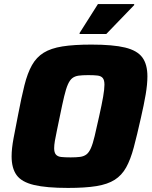

<svg xmlns="http://www.w3.org/2000/svg" viewBox="-20 -915 747 943"><path d="M314 8Q208 8 147 -6.5Q86 -21 61.5 -55Q37 -89 37 -147Q37 -185 46.5 -235.5Q56 -286 69 -352Q85 -436 100 -496Q115 -556 137 -595Q159 -634 194.5 -656Q230 -678 286.5 -687Q343 -696 429 -696Q535 -696 594.5 -681.5Q654 -667 679 -633Q704 -599 704 -540Q704 -501 695.5 -451Q687 -401 672 -336Q653 -251 637 -191Q621 -131 599.5 -92.5Q578 -54 543.5 -32Q509 -10 454 -1Q399 8 314 8ZM327 -142Q355 -142 373.5 -144.5Q392 -147 404.5 -156.5Q417 -166 426.5 -187.5Q436 -209 445 -247Q454 -285 467 -344Q480 -402 486.5 -439.5Q493 -477 493 -499Q493 -522 484.5 -532Q476 -542 458.5 -544Q441 -546 413 -546Q385 -546 366.5 -543.5Q348 -541 335.5 -531.5Q323 -522 313.5 -500.5Q304 -479 295 -441Q286 -403 274 -344Q266 -304 259.5 -274Q253 -244 249.5 -223Q246 -202 246 -187Q246 -166 254.5 -156Q263 -146 280.5 -144Q298 -142 327 -142ZM371 -748V-753L461 -895H639V-890L502 -748Z"/></svg>

Font: Saira Thin ExtraBold
Style: Italic
Weight: 800
Italic angle: -12°
Version: Version 1.101